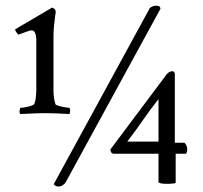

<svg xmlns="http://www.w3.org/2000/svg" viewBox="-20 -650 722 682"><path d="M592 -397Q597 -397 599 -393.5Q601 -390 601 -386V-143H635Q642 -137 644.5 -126Q647 -115 641 -104H604V0Q603 1 594 2Q585 3 574 3Q564 3 555.5 2Q547 1 543 -2V-104H382Q378 -105 375.5 -108Q373 -111 372 -119L572 -386Q575 -390 580.5 -393.5Q586 -397 592 -397ZM170 -521V-328Q170 -301 177 -280Q178 -277 188.5 -274Q199 -271 210.5 -269Q222 -267 226 -267Q230 -263 229 -255Q228 -247 227 -245Q208 -246 196.5 -246.5Q185 -247 173.5 -247.5Q162 -248 143 -248Q115 -248 98.5 -247Q82 -246 53 -245Q49 -247 49.5 -255.5Q50 -264 53 -267Q62 -267 81 -271.5Q100 -276 102 -281Q106 -291 107.5 -305Q109 -319 109 -326V-508Q109 -522 105 -532Q101 -542 93 -542Q85 -542 73 -537Q61 -532 46 -527Q42 -529 38.5 -535Q35 -541 33 -545Q47 -554 75 -570Q103 -586 165 -623Q178 -619 178 -607Q178 -607 176 -593.5Q174 -580 172 -560Q170 -540 170 -521ZM182 12Q175 10 173 7Q171 4 171 4L512 -621Q513 -623 521 -627Q529 -631 542 -629Q547 -628 548.5 -624.5Q550 -621 550 -619L213 -2Q211 2 202.5 8Q194 14 182 12ZM543 -147V-298Q513 -260 489 -225Q465 -190 432 -147Z"/></svg>

Font: Amiri
Style: Bold Italic
Weight: 700
Italic angle: 10°
Designer: Khaled Hosny
Version: Version 0.113